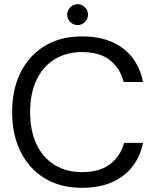

<svg xmlns="http://www.w3.org/2000/svg" viewBox="-20 -886 742 918"><path d="M372 12Q269 12 194 -33.5Q119 -79 78.5 -160.5Q38 -242 38 -350Q38 -458 78.5 -539.5Q119 -621 194 -666.5Q269 -712 372 -712Q493 -712 568 -655Q643 -598 664 -494H571Q555 -559 506 -598Q457 -637 372 -637Q297 -637 241 -602.5Q185 -568 154.5 -503.5Q124 -439 124 -350Q124 -261 154.5 -196.5Q185 -132 241 -97.5Q297 -63 372 -63Q457 -63 507 -101.5Q557 -140 573 -203H664Q643 -102 568 -45Q493 12 372 12ZM351 -766Q331 -766 316 -781Q301 -796 301 -816Q301 -836 316 -851Q331 -866 351 -866Q371 -866 386 -851Q401 -836 401 -816Q401 -796 386 -781Q371 -766 351 -766Z"/></svg>

Font: DM Sans 36pt
Style: Regular
Weight: 400
Designer: Colophon Foundry, Jonny Pinhorn
Foundry: Colophon Foundry
Version: Version 4.004;gftools[0.9.30]